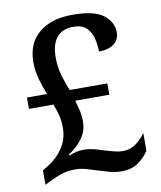

<svg xmlns="http://www.w3.org/2000/svg" viewBox="-83 -790 724 866"><g transform="rotate(-10 279.5 -357.0)"><path d="M404 10Q377 10 349.5 2.5Q322 -5 297 -13Q273 -21 248 -28Q223 -35 199 -35Q165 -35 137 -26Q109 -17 79 -2L55 10V-56L78 -70Q102 -84 124.5 -106.5Q147 -129 162 -160Q177 -191 177 -231Q177 -260 170.5 -287Q164 -314 153 -340H41V-392H133Q121 -421 109 -462Q97 -503 97 -543Q97 -629 153 -676.5Q209 -724 307 -724Q407 -724 449 -691.5Q491 -659 491 -611Q491 -578 466 -559Q441 -540 397 -540Q397 -571 389.5 -601Q382 -631 361.5 -650.5Q341 -670 302 -670Q251 -670 225.5 -638.5Q200 -607 200 -546Q200 -501 212.5 -460Q225 -419 237 -392H409V-340H253Q260 -316 265.5 -293Q271 -270 271 -242Q271 -200 247.5 -166.5Q224 -133 182 -105L185 -101Q200 -108 218 -112Q236 -116 253 -116Q273 -116 296 -110.5Q319 -105 345 -96Q368 -89 388 -84Q408 -79 425 -79Q460 -79 485.5 -98Q511 -117 530 -143V-62Q512 -34 481.5 -12Q451 10 404 10Z"/></g></svg>

Font: Noto Naskh Arabic Medium
Style: Regular
Weight: 500
Designer: Monotype Design Team, David Williams, Mohamad Dakak and Nizar Qandah
Foundry: Monotype Imaging Inc.
Version: Version 2.016